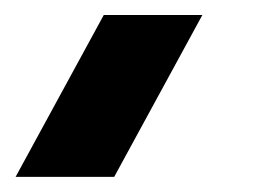

<svg xmlns="http://www.w3.org/2000/svg" viewBox="-102 -110 349 252"><path d="M163.6 -90.3 47.9 122.1H-81.5L34.2 -90.3Z"/></svg>

Font: Sansation
Style: Bold Italic
Weight: 700
Designer: Bernd Montag
Version: Version 1.301